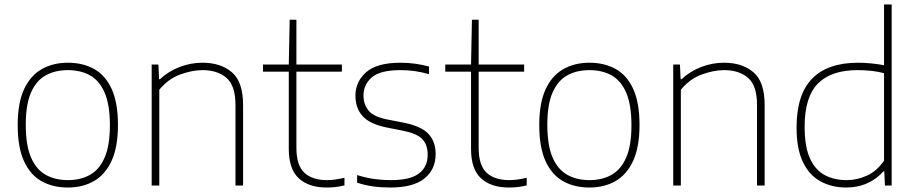

<svg xmlns="http://www.w3.org/2000/svg" viewBox="-20 -828 4092 857"><path d="M283 9Q216 9 165.5 -19.2Q115 -47.5 87 -109Q59 -170.5 59 -270Q59 -368 87.2 -429.2Q115.5 -490.5 166 -519.2Q216.5 -548 283 -548Q350 -548 400.2 -520Q450.5 -492 478.5 -430.8Q506.5 -369.5 506.5 -270Q506.5 -172 478.2 -110.5Q450 -49 399.8 -20Q349.5 9 283 9ZM283 -24Q340 -24 382 -47.8Q424 -71.5 447.2 -125.2Q470.5 -179 470.5 -269Q470.5 -360 447.2 -414Q424 -468 382 -491.5Q340 -515 283 -515Q226 -515 183.8 -491.5Q141.5 -468 118.2 -414.5Q95 -361 95 -271.5Q95 -180 118.2 -125.8Q141.5 -71.5 183.8 -47.8Q226 -24 283 -24Z M657 0V-540H687L690 -474.5H694Q732.5 -510 781.8 -529Q831 -548 884 -548Q965 -548 1015 -505.5Q1065 -463 1065 -359.5V0H1031V-360Q1031 -445.5 991.2 -480.2Q951.5 -515 883.5 -515Q838 -515 784.5 -495.5Q731 -476 691 -427.5V0Z M1438 9Q1358.5 9 1313.8 -32Q1269 -73 1269 -163V-508H1154V-540H1269L1273 -740H1303V-540H1506V-508H1303V-169Q1303 -90 1338.5 -57Q1374 -24 1440 -24Q1473.5 -24 1517.5 -34.5V-0.5Q1495 5 1476.8 7Q1458.5 9 1438 9Z M1721.5 9Q1681 9 1645.2 4Q1609.5 -1 1574 -12.5V-46.5Q1617 -33.5 1652 -28.8Q1687 -24 1724 -24Q1811.5 -24 1850.2 -53.8Q1889 -83.5 1889 -137Q1889 -182.5 1864.5 -207.5Q1840 -232.5 1779 -244.5L1705.5 -259Q1630 -274.5 1598.2 -310Q1566.5 -345.5 1566.5 -401Q1566.5 -463.5 1614.5 -505.8Q1662.5 -548 1767.5 -548Q1833 -548 1895 -531V-497Q1858.5 -507 1829.2 -511Q1800 -515 1767.5 -515Q1677 -515 1639.8 -482.8Q1602.5 -450.5 1602.5 -402Q1602.5 -362.5 1624.8 -334.8Q1647 -307 1707.5 -295L1781.5 -280.5Q1859.5 -265 1892 -230.8Q1924.5 -196.5 1924.5 -140.5Q1924.5 -72 1874.8 -31.5Q1825 9 1721.5 9Z M2251.5 9Q2172 9 2127.2 -32Q2082.5 -73 2082.5 -163V-508H1967.5V-540H2082.5L2086.5 -740H2116.5V-540H2319.5V-508H2116.5V-169Q2116.5 -90 2152 -57Q2187.5 -24 2253.5 -24Q2287 -24 2331 -34.5V-0.5Q2308.5 5 2290.2 7Q2272 9 2251.5 9Z M2611 9Q2544 9 2493.5 -19.2Q2443 -47.5 2415 -109Q2387 -170.5 2387 -270Q2387 -368 2415.2 -429.2Q2443.5 -490.5 2494 -519.2Q2544.5 -548 2611 -548Q2678 -548 2728.2 -520Q2778.5 -492 2806.5 -430.8Q2834.5 -369.5 2834.5 -270Q2834.5 -172 2806.2 -110.5Q2778 -49 2727.8 -20Q2677.5 9 2611 9ZM2611 -24Q2668 -24 2710 -47.8Q2752 -71.5 2775.2 -125.2Q2798.5 -179 2798.5 -269Q2798.5 -360 2775.2 -414Q2752 -468 2710 -491.5Q2668 -515 2611 -515Q2554 -515 2511.8 -491.5Q2469.5 -468 2446.2 -414.5Q2423 -361 2423 -271.5Q2423 -180 2446.2 -125.8Q2469.5 -71.5 2511.8 -47.8Q2554 -24 2611 -24Z M2985 0V-540H3015L3018 -474.5H3022Q3060.5 -510 3109.8 -529Q3159 -548 3212 -548Q3293 -548 3343 -505.5Q3393 -463 3393 -359.5V0H3359V-360Q3359 -445.5 3319.2 -480.2Q3279.5 -515 3211.5 -515Q3166 -515 3112.5 -495.5Q3059 -476 3019 -427.5V0Z M3757.5 9Q3693.5 9 3643.2 -18Q3593 -45 3564.2 -104Q3535.5 -163 3535.5 -259Q3535.5 -406 3605 -477Q3674.5 -548 3810 -548Q3840.5 -548 3870.8 -544.8Q3901 -541.5 3926 -537V-808H3960V0H3930L3927 -63H3923Q3894.5 -30 3851.8 -10.5Q3809 9 3757.5 9ZM3759 -24Q3805.5 -24 3849.8 -44.2Q3894 -64.5 3926 -111V-501.5Q3874 -515 3808 -515Q3689.5 -515 3630.5 -454.8Q3571.5 -394.5 3571.5 -263Q3571.5 -173.5 3595.2 -121.2Q3619 -69 3661.2 -46.5Q3703.5 -24 3759 -24Z"/></svg>

Font: Encode Sans Semi Expanded Thin
Style: Regular
Weight: 100
Width: 6
Designer: Multiple Designers
Foundry: Impallari Type
Version: Version 3.000; ttfautohint (v1.8.3) -l 8 -r 50 -G 200 -x 14 